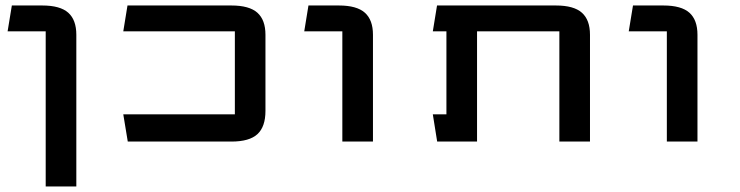

<svg xmlns="http://www.w3.org/2000/svg" viewBox="-20 -508 2655 689"><path d="M144 -395.5H7.3L22.5 -488.3H131.8Q195.8 -488.3 224.9 -462.4Q253.9 -436.5 253.9 -383.3V161.1H144Z M810.5 -488.3Q874.5 -488.3 903.6 -462.4Q932.6 -436.5 932.6 -383.3V-109.9Q932.6 -53.2 903.8 -26.6Q875 0 810.5 0H438.5L422.4 -97.7H822.8V-395.5H422.4L437.5 -488.3Z M1208.5 -395.5H1071.8L1086.9 -488.3H1196.3Q1260.3 -488.3 1289.3 -462.4Q1318.4 -436.5 1318.4 -383.3V0H1208.5Z M1987.3 -395.5H1691.9V0H1548.8L1533.2 -97.7H1582V-395.5H1533.2L1548.3 -488.3H1975.1Q2039.1 -488.3 2068.1 -462.4Q2097.2 -436.5 2097.2 -383.3V0H1987.3Z M2373 -395.5H2236.3L2251.5 -488.3H2360.8Q2424.8 -488.3 2453.9 -462.4Q2482.9 -436.5 2482.9 -383.3V0H2373Z"/></svg>

Font: Squarish Sans CT
Style: Regular
Weight: 400
Version: Version 0.9